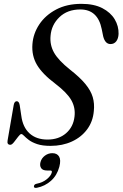

<svg xmlns="http://www.w3.org/2000/svg" viewBox="-20 -730 622 974"><path d="M236.5 10Q195 10 168.5 1Q142 -8 126.2 -20Q110.5 -32 102 -41Q93.5 -50 88 -50Q82.5 -50 72.2 -36.5Q62 -23 51.2 -9.2Q40.5 4.5 32.5 4.5Q14.5 4.5 18.5 -17.5L49.5 -197Q53 -216.5 65 -216.5Q76.5 -216.5 80 -196.5L88 -143Q95.5 -84.5 130 -53.2Q164.5 -22 221 -22Q278 -22 315 -54Q352 -86 358 -138.5Q363.5 -183.5 341.8 -221.8Q320 -260 261 -305Q195 -354.5 167.5 -401Q140 -447.5 144.5 -506Q148.5 -560 179.5 -606.5Q210.5 -653 265 -681.8Q319.5 -710.5 393 -710.5Q456.5 -710.5 498.8 -688.8Q541 -667 561.8 -632.2Q582.5 -597.5 581.5 -558Q580.5 -534.5 569.8 -520.5Q559 -506.5 540.5 -506.5Q513.5 -506.5 503.5 -545.5L496 -582.5Q476 -682 387.5 -682Q322 -682 281.5 -643Q241 -604 236.5 -548.5Q232 -502.5 254.2 -463Q276.5 -423.5 335 -377Q385.5 -337.5 413.2 -303.8Q441 -270 450.5 -237.2Q460 -204.5 456 -167Q451.5 -113.5 422 -73.8Q392.5 -34 344.5 -12Q296.5 10 236.5 10ZM219 135Q196.5 135 188.5 122.5Q180.5 110 185.5 92Q191 72 208 59.5Q225 47 245.5 47Q269.5 47 279.8 64.2Q290 81.5 281 116Q269.5 159.5 238.8 187Q208 214.5 167.5 222.5Q152 225.5 152 215.5Q153 205 164.5 202.5Q197 196 217.8 178.8Q238.5 161.5 242.5 145.5Q245.5 135 235.5 135Z"/></svg>

Font: Fraunces 144pt S050
Style: Italic
Weight: 400
Italic angle: -16°
Version: Version 1.000; ttfautohint (v1.8.3)